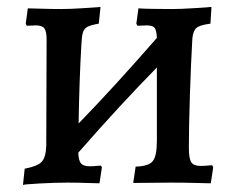

<svg xmlns="http://www.w3.org/2000/svg" viewBox="-20 -525 678 552"><path d="M593 -44 586 2Q575 2 542.5 1Q510 0 472 0L363 1L370 -46Q407 -47 419 -61.5Q431 -76 431 -120V-331Q325 -223 205 -86Q206 -63 213 -55Q220 -47 238 -47Q249 -47 258 -48Q267 -49 270 -49L273 -44L266 2Q256 2 229 1Q202 0 175 0Q140 0 93.5 2.5Q47 5 46 7L51 -40Q88 -47 100 -60Q112 -73 113 -106L114 -411Q114 -435 107.5 -443.5Q101 -452 83 -452L57 -451L54 -457L60 -501Q70 -501 98.5 -500Q127 -499 156 -499Q181 -499 219 -501.5Q257 -504 269 -505L264 -457Q241 -453 231.5 -448Q222 -443 218.5 -432Q215 -421 214 -397Q208 -295 206 -170Q309 -276 431 -416Q430 -438 424.5 -445Q419 -452 401 -452L375 -451L372 -457L378 -501Q389 -500 417.5 -499.5Q446 -499 475 -499Q499 -499 537.5 -501.5Q576 -504 588 -505L585 -457Q554 -453 544.5 -444.5Q535 -436 533 -414Q529 -345 526 -253Q523 -161 523 -100Q523 -69 530 -58.5Q537 -48 557 -48Q568 -48 577.5 -49Q587 -50 590 -50Z"/></svg>

Font: Alegreya SC Medium
Style: Regular
Weight: 500
Designer: Juan Pablo del Peral
Foundry: Huerta Tipografica
Version: Version 2.007; ttfautohint (v1.6)